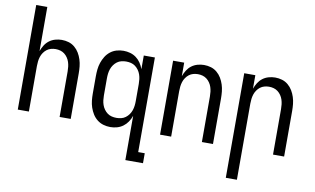

<svg xmlns="http://www.w3.org/2000/svg" viewBox="-90 -925 2181 1329"><g transform="rotate(10 1000.0 -260.0)"><path d="M64 0V-735H142V-425Q150 -447 162.5 -467Q175 -487 193.5 -501Q212 -515 235 -521.5Q258 -528 281 -528Q306 -528 329.5 -521Q353 -514 372 -498Q391 -482 403.5 -461Q416 -440 423.5 -416.5Q431 -393 433.5 -368.5Q436 -344 436 -320V0H358V-320Q358 -337 356 -353.5Q354 -370 349 -385.5Q344 -401 334.5 -415Q325 -429 312 -439Q299 -449 283 -453.5Q267 -458 250 -458Q233 -458 217 -453.5Q201 -449 188 -439Q175 -429 165.5 -415Q156 -401 151 -385.5Q146 -370 144 -353.5Q142 -337 142 -320V0Z M746 -62Q763 -62 779.5 -66Q796 -70 809.5 -80Q823 -90 833 -104Q843 -118 848.5 -134Q854 -150 856 -166.5Q858 -183 858 -200V-320Q858 -337 856 -353.5Q854 -370 848.5 -386Q843 -402 833 -416Q823 -430 809.5 -440Q796 -450 779.5 -454Q763 -458 746 -458Q729 -458 712.5 -454Q696 -450 682.5 -440Q669 -430 659 -416Q649 -402 643.5 -386Q638 -370 636 -353.5Q634 -337 634 -320V-200Q634 -183 636 -166.5Q638 -150 643.5 -134Q649 -118 659 -104Q669 -90 682.5 -80Q696 -70 712.5 -66Q729 -62 746 -62ZM858 215V-96Q850 -73 836.5 -53Q823 -33 804 -19Q785 -5 762 1.5Q739 8 715 8Q690 8 666 1Q642 -6 622.5 -21.5Q603 -37 590 -58Q577 -79 569 -102.5Q561 -126 558.5 -150.5Q556 -175 556 -200V-320Q556 -345 558.5 -369.5Q561 -394 569 -417.5Q577 -441 590 -462Q603 -483 622.5 -498.5Q642 -514 666 -521Q690 -528 715 -528Q739 -528 762 -521.5Q785 -515 804 -501Q823 -487 836.5 -467Q850 -447 858 -424V-520H936V145H982V215Z M1064 0V-520H1142V-425Q1150 -447 1162.5 -467Q1175 -487 1193.5 -501Q1212 -515 1235 -521.5Q1258 -528 1281 -528Q1306 -528 1329.5 -521Q1353 -514 1372 -498Q1391 -482 1403.5 -461Q1416 -440 1423.5 -416.5Q1431 -393 1433.5 -368.5Q1436 -344 1436 -320V0H1358V-320Q1358 -337 1356 -353.5Q1354 -370 1349 -385.5Q1344 -401 1334.5 -415Q1325 -429 1312 -439Q1299 -449 1283 -453.5Q1267 -458 1250 -458Q1233 -458 1217 -453.5Q1201 -449 1188 -439Q1175 -429 1165.5 -415Q1156 -401 1151 -385.5Q1146 -370 1144 -353.5Q1142 -337 1142 -320V0Z M1564 215V-520H1642V-425Q1650 -447 1662.5 -467Q1675 -487 1693.5 -501Q1712 -515 1735 -521.5Q1758 -528 1781 -528Q1806 -528 1829.5 -521Q1853 -514 1872 -498Q1891 -482 1903.5 -461Q1916 -440 1923.5 -416.5Q1931 -393 1933.5 -368.5Q1936 -344 1936 -320V0H1858V-320Q1858 -337 1856 -353.5Q1854 -370 1849 -385.5Q1844 -401 1834.5 -415Q1825 -429 1812 -439Q1799 -449 1783 -453.5Q1767 -458 1750 -458Q1733 -458 1717 -453.5Q1701 -449 1688 -439Q1675 -429 1665.5 -415Q1656 -401 1651 -385.5Q1646 -370 1644 -353.5Q1642 -337 1642 -320V215Z"/></g></svg>

Font: HulyMono
Style: Regular
Weight: 400
Monospace: yes
Designer: Belleve Invis
Foundry: Belleve Invis
Version: Version 33.2.5; ttfautohint (v1.8.4)